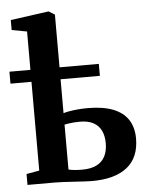

<svg xmlns="http://www.w3.org/2000/svg" viewBox="-75 -865 709 920"><g transform="rotate(-5 280.0 -405.0)"><path d="M329 8.5Q318 8.5 295 7.2Q272 6 244.8 4.2Q217.5 2.5 193 1.2Q168.5 0 154.5 0H20.5V-52.5L82.5 -63.5V-732.5L9.5 -746V-794L190 -819H194.5L222.5 -801.5V-327.5Q235 -331.5 252.8 -334.5Q270.5 -337.5 292.8 -339.5Q315 -341.5 340 -341.5Q413.5 -341.5 461.8 -322.5Q510 -303.5 534 -266.8Q558 -230 558 -176.5Q558 -85 499.5 -38.2Q441 8.5 329 8.5ZM288.5 -50Q329 -50 356.5 -63.2Q384 -76.5 397.8 -102.8Q411.5 -129 411.5 -166.5Q411.5 -202 399 -227.5Q386.5 -253 361.2 -266.5Q336 -280 296.5 -280Q281.5 -280 267 -278.8Q252.5 -277.5 241 -275.8Q229.5 -274 222.5 -272.5V-56.5Q233.5 -53.5 249 -51.8Q264.5 -50 288.5 -50ZM-18.5 -490.5V-548H411.5V-490.5Z"/></g></svg>

Font: Merriweather 36pt
Style: Bold
Weight: 700
Designer: Eben Sorkin
Foundry: Eben Sorkin
Version: Version 2.100